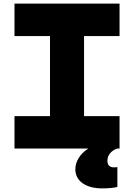

<svg xmlns="http://www.w3.org/2000/svg" viewBox="-20 -820 740 1060"><path d="M60 0V-179H256V-621H60V-800H640V-621H444V-179H640V0ZM545 220Q476 220 436 191.5Q396 163 396 114Q396 82 415 51.5Q434 21 468 0L547 -4L628 0Q603 8 588 26Q573 44 573 67Q573 104 610 104Q617 104 621.5 103.5Q626 103 628 102V212Q617 215 596.5 217.5Q576 220 545 220Z"/></svg>

Font: Martian Mono ExtraBold
Style: Regular
Weight: 800
Monospace: yes
Designer: Roman Shamin
Foundry: Evil Martians
Version: Version 1.000; ttfautohint (v1.8.4.7-5d5b)